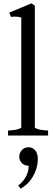

<svg xmlns="http://www.w3.org/2000/svg" viewBox="-20 -809 329 1146"><path d="M28 0V-30Q41 -30 64 -33Q87 -36 107 -46V-704Q94 -709 76.5 -709.5Q59 -710 45 -708L36 -734L168 -789L188 -775V-46Q208 -36 231 -33Q254 -30 267 -30V0ZM103 317 89 298Q118 276 134.5 246Q151 216 151 180H150Q126 180 110.5 164.5Q95 149 95 126Q95 104 110.5 87Q126 70 150 70Q173 70 188 86Q203 102 205 128Q208 156 198.5 192Q189 228 165.5 261.5Q142 295 103 317Z"/></svg>

Font: Joan
Style: Regular
Weight: 400
Designer: Paolo Biagini
Version: Version 1.001; ttfautohint (v1.8.4.7-5d5b);gftools[0.9.30]